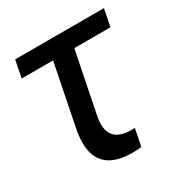

<svg xmlns="http://www.w3.org/2000/svg" viewBox="-128 -610 672 708"><g transform="rotate(-30 207.5 -255.5)"><path d="M33.2 -512.7H411.1L396.5 -439.5H242.7L190.9 -180.7Q169.4 -72.8 274.9 -72.8Q281.7 -72.8 289.1 -73.2L274.4 0Q253.9 2 236.3 2Q64 2 100.6 -180.7L152.3 -439.5H18.6Z"/></g></svg>

Font: Sansation
Style: Italic
Weight: 400
Designer: Bernd Montag
Version: Version 1.301